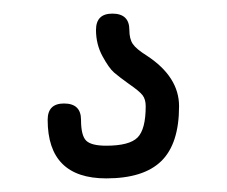

<svg xmlns="http://www.w3.org/2000/svg" viewBox="-20 -59 333 282"><path d="M136 203Q50 203 50 117Q50 93 74 93Q99 93 99 117Q99 140 106.5 147.5Q114 155 136 155Q170 155 182 143Q194 131 194 97Q194 87 189.5 81Q185 75 169 64Q155 54 147.5 47.5Q140 41 130.5 23.5Q121 6 121 -15Q121 -39 145 -39Q170 -39 170 -15Q170 -2 175 5.5Q180 13 196 23Q243 54 243 97Q243 152 217 177.5Q191 203 136 203Z"/></svg>

Font: Jura
Style: Regular
Weight: 400
Designer: Daniel Johnson, Alexei Vanyashin
Foundry: Daniel Johnson
Version: Version 5.103